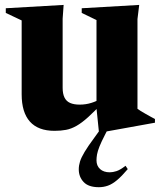

<svg xmlns="http://www.w3.org/2000/svg" viewBox="-20 -521 654 780"><path d="M234.5 -164.5Q234.5 -140 242 -124.8Q249.5 -109.5 264.8 -102.8Q280 -96 304 -96Q328.5 -96 351 -103Q373.5 -110 393.5 -122L400.5 -107.5Q364.5 -69 338.5 -45.5Q312.5 -22 291 -9.8Q269.5 2.5 248.2 6.5Q227 10.5 201.5 10.5Q135 10.5 101.5 -27Q68 -64.5 68 -138V-438L3.5 -468.5V-487.5L238.5 -501L234.5 -445ZM382 16.5 372 -81V-439.5L312 -468.5V-487.5L545.5 -501L538.5 -443.5V-79Q543 -75.5 551.5 -70.2Q560 -65 570.5 -59Q581 -53 591 -47.5Q601 -42 609.5 -37.5V-22.5L393.5 16.5ZM406.5 26.5Q391.5 55.5 384 74.5Q376.5 93.5 374.2 106.5Q372 119.5 372 130.5Q372 152.5 386.5 165.8Q401 179 426 179Q438.5 179 453.2 174.2Q468 169.5 490 152.5L499 166Q474.5 195 455.2 211Q436 227 418.5 233.2Q401 239.5 381.5 239.5Q339.5 239.5 319.8 218.5Q300 197.5 300 167Q300 151.5 305 135.2Q310 119 323.8 96Q337.5 73 363.5 38L417 -36H438.5Z"/></svg>

Font: Newsreader 60pt
Style: Bold
Weight: 700
Designer: Hugues Gentile
Foundry: Production Type
Version: Version 1.003